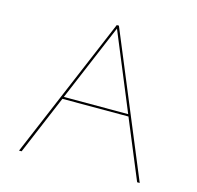

<svg xmlns="http://www.w3.org/2000/svg" viewBox="-98 -760 883 862"><g transform="rotate(15 343.5 -329.0)"><path d="M612 0 498 -275H191L75 0H63L341 -658H351L624 0ZM195 -285H494L346 -643Z"/></g></svg>

Font: EauTest Hairline
Style: Regular
Weight: 250
Designer: Christian Thalmann (Catharsis Fonts)
Version: Version 0.001;PS 000.001;hotconv 1.0.88;makeotf.lib2.5.64775